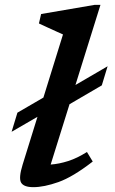

<svg xmlns="http://www.w3.org/2000/svg" viewBox="-20 -763 474 794"><path d="M52 -297 159.5 -359.5 240.5 -620.5Q231.5 -624.5 213.2 -632.8Q195 -641 175 -650.2Q155 -659.5 141 -666L150 -705L372 -743H395.5L292 -411.5L425 -489L401 -410L267.5 -332L189.5 -82.5Q224.5 -85 262 -97Q299.5 -109 339.5 -134.5L363.5 -95Q281 -31 221.5 -10Q162 11 118 11Q78 11 67.2 -8Q56.5 -27 73.5 -82L135 -280L28 -218Z"/></svg>

Font: Newsreader Caption Medium
Style: Italic
Weight: 500
Italic angle: -17°
Designer: Hugues Gentile
Foundry: Production Type
Version: Version 1.001